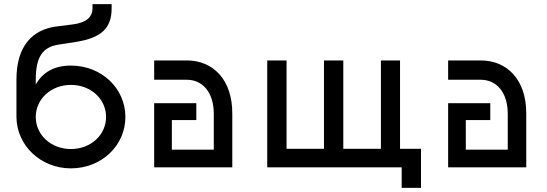

<svg xmlns="http://www.w3.org/2000/svg" viewBox="-20 -814 2660 934"><path d="M60 -427V-245C61 -106 178 5 325 5C473 5 590 -105 590 -245C590 -385 473 -495 325 -495C241 -495 186 -460 154 -403V-427C154 -535 186 -585 265 -597L349 -610C475 -630 523 -678 523 -774V-794H430V-774C430 -731 400 -703 332 -695L253 -685C140 -670 60 -593 60 -427ZM154 -245C154 -333 229 -401 325 -401C421 -401 496 -333 496 -245C496 -157 421 -89 325 -89C229 -89 154 -157 154 -245Z M1020 -260V-86H816V-230H935V-312H730V0H1110V-260C1111 -428 1015 -520 889 -520H730V-426H889C963 -426 1020 -368 1020 -260Z M2028 100V-90H1926V-520H1833V-90H1650V-520H1556V-90H1374V-520H1280V0H1934V100Z M2450 -260V-86H2246V-230H2365V-312H2160V0H2540V-260C2541 -428 2445 -520 2319 -520H2160V-426H2319C2393 -426 2450 -368 2450 -260Z"/></svg>

Font: Grotesk 02 Mince
Style: Bold
Weight: 400
Designer: Frank Adebiaye, contributions by Jérémy Landes, Ariel Martín Pérez
Foundry: Velvetyne Type Foundry
Version: Version 3.000;Glyphs 3.1.2 (3150)